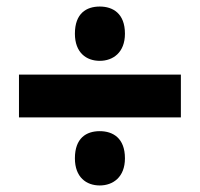

<svg xmlns="http://www.w3.org/2000/svg" viewBox="-20 -636 612 587"><path d="M285 -450C325 -450 362 -475 362 -533C362 -595 325 -616 285 -616C244 -616 209 -595 209 -533C209 -475 244 -450 285 -450ZM38 -277H533V-408H38ZM285 -69C325 -69 362 -94 362 -152C362 -214 325 -235 285 -235C244 -235 209 -214 209 -152C209 -94 244 -69 285 -69Z"/></svg>

Font: Noto Sans Kannada Black
Style: Regular
Weight: 900
Designer: Jelle Bosma - Monotype Design Team
Foundry: Monotype Imaging Inc.
Version: Version 2.005